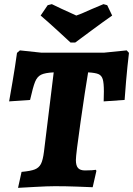

<svg xmlns="http://www.w3.org/2000/svg" viewBox="-20 -898 642 926"><path d="M125 -416 24 -409Q28 -431 40.5 -504Q53 -577 62 -643L76 -655L179 -644H482L591 -655L602 -643Q594 -576 588 -506Q582 -436 581 -416L480 -409L481 -457Q481 -498 475.5 -516Q470 -534 455 -540.5Q440 -547 405 -549Q391 -467 368.5 -309.5Q346 -152 346 -126Q346 -99 356.5 -87.5Q367 -76 390 -76Q410 -76 424 -77Q438 -78 442 -79L445 -74L427 5Q406 4 351 2Q296 0 245 0Q209 0 148 3.5Q87 7 67 8L84 -69Q128 -73 148 -81Q168 -89 177.5 -107.5Q187 -126 192 -166L239 -549Q197 -547 178 -537.5Q159 -528 149 -503Q139 -478 125 -416ZM343 -693H320Q305 -707 256.5 -751.5Q208 -796 176 -823L210 -873L230 -878Q242 -873 278 -855Q297 -847 315.5 -838Q334 -829 348 -823Q365 -828 422 -854Q473 -876 479 -878L497 -873L521 -823Q482 -796 422 -751.5Q362 -707 343 -693Z"/></svg>

Font: Alegreya SC ExtraBold
Style: Italic
Weight: 800
Italic angle: -7°
Designer: Juan Pablo del Peral
Foundry: Huerta Tipografica
Version: Version 2.007; ttfautohint (v1.6)